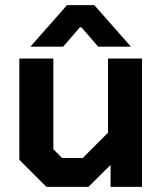

<svg xmlns="http://www.w3.org/2000/svg" viewBox="-20 -725 631 745"><path d="M55 -105V-498H187V-146L221 -112H301L399 -210V-498H531V0H409V-85L323 0H160ZM240 -705H346L488 -544H361L296 -619H290L225 -544H98Z"/></svg>

Font: Chakra Petch
Style: Bold
Weight: 700
Designer: Katatrad Aksorn Co.,Ltd.
Foundry: Cadson Demak Co.,Ltd.
Version: Version 1.000; ttfautohint (v1.6)